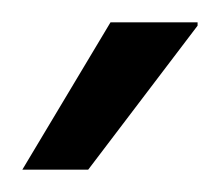

<svg xmlns="http://www.w3.org/2000/svg" viewBox="-20 -743 197 172"><path d="M0 -591 79 -723H157V-720L59 -591Z"/></svg>

Font: Archivo SemiCondensed Light
Style: Regular
Weight: 300
Width: 4
Designer: Hector Gatti
Foundry: Omnibus-Type
Version: Version 2.001